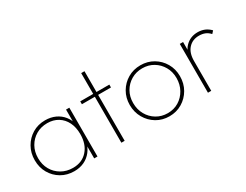

<svg xmlns="http://www.w3.org/2000/svg" viewBox="-68 -1107 2009 1567"><g transform="rotate(-30 936.0 -323.0)"><path d="M287 10Q219 10 165.5 -21.5Q112 -53 81 -107Q50 -161 50 -229Q50 -297 81 -351.5Q112 -406 165 -438Q218 -470 285 -470Q338 -470 380.5 -450.5Q423 -431 451.5 -395Q480 -359 491 -309V-152Q479 -102 450.5 -65.5Q422 -29 380.5 -9.5Q339 10 287 10ZM291 -19Q377 -19 428 -76.5Q479 -134 479 -229Q479 -293 455.5 -340.5Q432 -388 389 -414.5Q346 -441 289 -441Q229 -441 182.5 -413.5Q136 -386 109 -338.5Q82 -291 82 -230Q82 -169 109 -121.5Q136 -74 183.5 -46.5Q231 -19 291 -19ZM478 0V-123L487 -237L478 -348V-460H509V0Z M734 0V-656H765V0ZM612 -433V-460H886V-433Z M1184 10Q1117 10 1063.5 -22Q1010 -54 978.5 -109Q947 -164 947 -232Q947 -299 978.5 -353Q1010 -407 1063.5 -438.5Q1117 -470 1184 -470Q1250 -470 1303.5 -438.5Q1357 -407 1388.5 -353Q1420 -299 1420 -232Q1420 -163 1388.5 -108.5Q1357 -54 1303.5 -22Q1250 10 1184 10ZM1184 -19Q1242 -19 1288 -47Q1334 -75 1361 -123.5Q1388 -172 1388 -233Q1388 -292 1361 -339Q1334 -386 1288 -413.5Q1242 -441 1184 -441Q1126 -441 1079.5 -413.5Q1033 -386 1006 -339Q979 -292 979 -232Q979 -171 1006 -123Q1033 -75 1079.5 -47Q1126 -19 1184 -19Z M1550 0V-460H1581V0ZM1581 -281 1560 -287Q1560 -375 1606.5 -422.5Q1653 -470 1723 -470Q1757 -470 1786.5 -458Q1816 -446 1841 -420L1820 -397Q1799 -420 1774.5 -430Q1750 -440 1718 -440Q1657 -440 1619 -398.5Q1581 -357 1581 -281Z"/></g></svg>

Font: Outfit Thin
Style: Regular
Weight: 100
Designer: Rodrigo Fuenzalida
Foundry: fragTYPE
Version: Version 1.100;gftools[0.9.27]